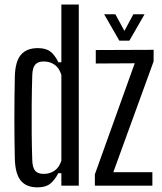

<svg xmlns="http://www.w3.org/2000/svg" viewBox="-20 -820 716 848"><path d="M145.5 7.5Q96.5 7.5 72 -22Q47.5 -51.5 45.5 -118Q44.5 -158.5 44 -203.8Q43.5 -249 43.5 -296.2Q43.5 -343.5 44 -390.8Q44.5 -438 45.5 -482.5Q47.5 -549.5 72.8 -578.5Q98 -607.5 147 -607.5Q183 -607.5 202.8 -592Q222.5 -576.5 238 -545H251V-800H328V0H251V-55H237.5Q222 -25 202 -8.8Q182 7.5 145.5 7.5ZM173 -52Q200 -52 220.8 -66.2Q241.5 -80.5 251 -110.5V-489.5Q241.5 -520 221 -534.2Q200.5 -548.5 173 -548.5Q147 -548.5 135.2 -534.2Q123.5 -520 122.5 -488Q120.5 -422.5 120 -357.8Q119.5 -293 120 -231.2Q120.5 -169.5 122.5 -112.5Q123.5 -80.5 135 -66.2Q146.5 -52 173 -52ZM399 0V-50L575 -540.5L403 -539.5V-599L658.5 -600V-549L480.5 -59.5H653V0ZM507 -640.5 440 -757H489.5L529.5 -683.5L569 -757H618.5L551.5 -640.5Z"/></svg>

Font: Big Shoulders Display Thin Medium
Style: Regular
Weight: 500
Version: Version 2.002